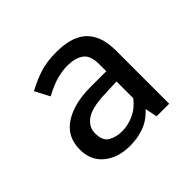

<svg xmlns="http://www.w3.org/2000/svg" viewBox="-93 -687 518 518"><g transform="rotate(-45 166.5 -428.0)"><path d="M57 -556Q89 -573 114.5 -580.5Q140 -588 175 -588Q200 -588 221.5 -582.5Q243 -577 258.5 -564Q274 -551 282.5 -529.5Q291 -508 291 -476V-274H243L236 -308H235Q215 -286 190 -277Q165 -268 136 -268Q91 -268 62 -291.5Q33 -315 33 -357Q33 -406 71.5 -431Q110 -456 173 -456H233V-483Q233 -517 215.5 -529Q198 -541 169 -541Q152 -541 130 -535.5Q108 -530 79 -514ZM233 -417 184 -415Q134 -413 113.5 -397.5Q93 -382 93 -359Q93 -330 110 -320.5Q127 -311 149 -311Q171 -311 193.5 -321Q216 -331 233 -353Z"/></g></svg>

Font: Mukta Malar
Style: Regular
Weight: 400
Designer: Aadarsh Rajan, Girish Dalvi, Yashodeep Gholap
Foundry: Ek Type
Version: Version 2.538;PS 1.000;hotconv 16.6.51;makeotf.lib2.5.65220;